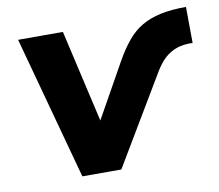

<svg xmlns="http://www.w3.org/2000/svg" viewBox="-62 -577 741 650"><g transform="rotate(-10 308.5 -252.0)"><path d="M171 0 37 -493H191L271 -144H246L368 -362Q390 -401 412.5 -428Q435 -455 463 -471.5Q491 -488 528 -496Q565 -504 616 -504L617 -380Q585 -381 562 -373Q539 -365 520.5 -348Q502 -331 485 -302L305 0Z"/></g></svg>

Font: Nunito Sans 11pt ExtraBold
Style: Italic
Weight: 800
Italic angle: -9°
Version: Version 3.101;gftools[0.9.27]